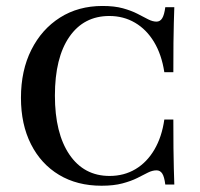

<svg xmlns="http://www.w3.org/2000/svg" viewBox="-20 -602 661 634"><path d="M315.3 11.3Q234.7 11.3 175 -24.6Q115.3 -60.5 82.3 -125.8Q49.2 -191.1 49.2 -279Q49.2 -369.4 83.5 -437.5Q117.7 -505.6 178.2 -544Q238.7 -582.3 318.5 -582.3Q358.1 -582.3 385.9 -574.6Q413.7 -566.9 433.9 -556.5Q454 -546 469 -538.3Q483.9 -530.6 496.8 -530.6Q508.9 -530.6 515.7 -541.9Q522.6 -553.2 525.8 -578.2H555.6Q554.8 -554 554 -526.6Q553.2 -499.2 552.8 -460.5Q552.4 -421.8 552.4 -363.7H522.6Q513.7 -421.8 488.7 -463.3Q463.7 -504.8 425.8 -527Q387.9 -549.2 341.1 -549.2Q256.5 -549.2 208.9 -480.2Q161.3 -411.3 161.3 -286.3Q161.3 -162.1 209.3 -91.5Q257.3 -21 341.9 -21Q389.5 -21 427.4 -43.5Q465.3 -66.1 489.9 -108.1Q514.5 -150 522.6 -207.3H552.4Q552.4 -151.6 552.8 -112.9Q553.2 -74.2 554 -46Q554.8 -17.7 555.6 7.3H525.8Q522.6 -18.5 515.7 -29Q508.9 -39.5 496.8 -39.5Q483.1 -39.5 468.1 -31.9Q453.2 -24.2 433.1 -14.1Q412.9 -4 384.3 3.6Q355.6 11.3 315.3 11.3Z"/></svg>

Font: Playfair SemiBold
Style: Regular
Weight: 600
Designer: Claus Eggers Sørensen
Foundry: Claus Eggers Sørensen
Version: Version 2.001;gftools[0.9.30]